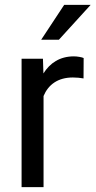

<svg xmlns="http://www.w3.org/2000/svg" viewBox="-20 -770 393 790"><path d="M324.2 -531.2C317.9 -534.7 297.4 -538.1 284.2 -538.1C226.1 -538.1 185.5 -510.7 158.7 -467.8L156.7 -528.3H68.8V0H159.2V-375C178.7 -421.4 217.8 -451.2 279.8 -451.2C295.9 -451.2 310.5 -449.7 323.7 -447.3ZM222.2 -606.4 353 -750H244.1L149.4 -606.4Z"/></svg>

Font: Vazirmatn
Style: Regular
Weight: 400
Designer: Saber Rastikerdar
Foundry: Saber Rastikerdar
Version: Version 33.003